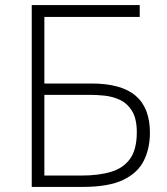

<svg xmlns="http://www.w3.org/2000/svg" viewBox="-20 -733 654 753"><path d="M304.5 0H104.5V-713H528V-666.5H154V-405.5H338.5Q456 -405.5 512 -357.5Q568 -309.5 568 -212.5Q568 -151.5 544.2 -103.2Q520.5 -55 463.2 -27.5Q406 0 304.5 0ZM154 -44.5H299Q367 -44.5 415.8 -59.2Q464.5 -74 490.5 -110.8Q516.5 -147.5 516.5 -214.5Q516.5 -268.5 497.2 -298.8Q478 -329 448.8 -342Q419.5 -355 389 -358Q358.5 -361 335.5 -361H154Z"/></svg>

Font: Heraclito ExtraLight
Style: Regular
Weight: 200
Designer: Kostas Bartsokas (font) & Cristiano Sobral (main changes)
Foundry: Kostas Bartsokas (font) & Cristiano Sobral (main changes)
Version: Version 1.00;July 8, 2020;FontCreator 13.0.0.2655 64-bit